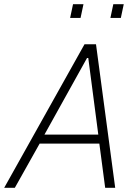

<svg xmlns="http://www.w3.org/2000/svg" viewBox="-41 -900 655 920"><path d="M-21 0 364 -688H419L511 0H463L435 -212H149L30 0ZM172 -255H430L382 -622H376ZM295 -814 309 -880H359L345 -814ZM488 -814 502 -880H552L538 -814Z"/></svg>

Font: Saira Semi Condensed ExtraLight
Style: Italic
Weight: 200
Width: 4
Italic angle: -12°
Designer: Hector Gatti with collaboration of the Omnibus-Type team
Foundry: Omnibus-Type
Version: Version 1.001; ttfautohint (v1.8)